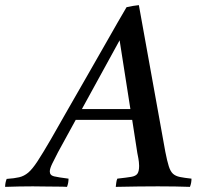

<svg xmlns="http://www.w3.org/2000/svg" viewBox="-104 -727 780 748"><path d="M431 -131 411 -260H191L122 -134Q109 -109 99.5 -89.5Q90 -70 90 -59Q90 -44 106.5 -40Q123 -36 163 -31Q163 -14 157 1Q143 0 117 0Q91 0 65 -0.5Q39 -1 24 -1Q-4 -1 -29 -0.5Q-54 0 -84 1Q-84 -15 -78 -30Q-48 -32 -29 -36.5Q-10 -41 6 -54.5Q22 -68 42 -98.5Q62 -129 94 -184Q122 -233 159 -298Q196 -363 237 -434Q278 -505 317 -574Q356 -643 389 -699Q403 -702 414.5 -704Q426 -706 437 -707L540 -136Q547 -100 553.5 -79.5Q560 -59 570 -50Q580 -41 597 -37.5Q614 -34 642 -31Q642 -14 636 1Q612 0 578 -0.5Q544 -1 511 -1Q482 -1 435 -0.5Q388 0 347 1Q348 -7 349 -15.5Q350 -24 353 -31Q389 -35 407 -38Q425 -41 431.5 -50.5Q438 -60 438 -81Q438 -86 437 -96.5Q436 -107 431 -131ZM215 -302H404L362 -570Z"/></svg>

Font: Tiro Tamil
Style: Italic
Weight: 400
Italic angle: -11°
Designer: Tamil: Fernando Mello & Fiona Ross, assisted by Kaja Sojewska. Latin: John Hudson with Paul Hanslow, assisted by Kaja So
Foundry: Tiro Typeworks Ltd.
Version: Version 1.52